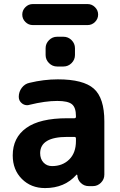

<svg xmlns="http://www.w3.org/2000/svg" viewBox="-20 -955 602 964"><path d="M361.3 -259.8Q361.3 -267.6 353.5 -267.6H317.4Q182.6 -267.6 181.6 -186.5Q181.6 -157.2 198.2 -139.2Q214.8 -121.1 241.2 -121.1Q293.9 -121.1 327.6 -154.3Q361.3 -187.5 361.3 -247.1ZM144.5 -829.1Q123 -829.1 107.4 -844.7Q91.8 -860.4 91.8 -881.8Q91.8 -903.3 107.4 -918.9Q123 -934.6 144.5 -934.6H419.9Q441.4 -934.6 457 -918.9Q472.7 -903.3 472.7 -881.8Q472.7 -860.4 457 -844.7Q441.4 -829.1 419.9 -829.1ZM266.6 -621.1Q243.2 -621.1 226.1 -638.2Q209 -655.3 209 -678.7V-712.9Q209 -736.3 226.1 -753.4Q243.2 -770.5 266.6 -770.5H298.8Q322.3 -770.5 339.4 -753.4Q356.4 -736.3 356.4 -712.9V-678.7Q356.4 -655.3 339.4 -638.2Q322.3 -621.1 298.8 -621.1ZM270.5 -556.6Q398.4 -556.6 451.2 -509.8Q503.9 -462.9 503.9 -345.7V-78.1Q503.9 -54.7 486.8 -37.6Q469.7 -20.5 446.3 -20.5H425.8Q402.3 -20.5 385.7 -36.6Q369.1 -52.7 368.2 -76.2Q368.2 -77.1 366.2 -78.1Q364.3 -79.1 363.3 -77.1Q304.7 -10.7 206.1 -10.7Q135.7 -10.7 89.8 -56.6Q43.9 -102.5 43.9 -174.8Q43.9 -263.7 111.8 -312.5Q179.7 -361.3 317.4 -361.3H353.5Q361.3 -361.3 361.3 -369.1V-372.1Q361.3 -415 341.3 -431.6Q321.3 -448.2 267.6 -448.2Q207 -448.2 127.9 -428.7Q122.1 -426.8 116.2 -426.8Q102.5 -426.8 90.8 -435.5Q74.2 -448.2 74.2 -468.8Q74.2 -494.1 89.4 -514.2Q104.5 -534.2 127.9 -539.1Q200.2 -556.6 270.5 -556.6Z"/></svg>

Font: Gen Jyuu Gothic P Bold
Style: Bold
Weight: 700
Designer: [Source Han Sans]
Ryoko NISHIZUKA  (kana & ideographs); Paul D. Hunt (Latin, Greek & Cyrillic); Wenlong ZHANG  (bopomofo
Version: Version 1.002.20150607